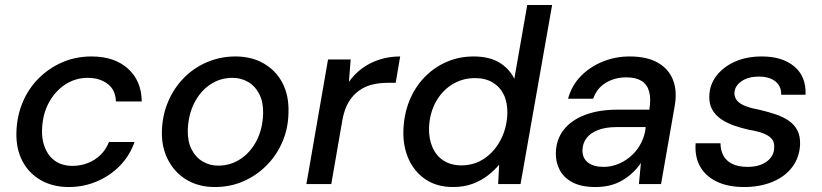

<svg xmlns="http://www.w3.org/2000/svg" viewBox="-20 -740 3305 772"><path d="M256 12Q192 12 143.5 -16Q95 -44 69.5 -93.5Q44 -143 46 -209Q48 -274 71.5 -329.5Q95 -385 136.5 -426Q178 -467 231.5 -490Q285 -513 348 -513Q440 -513 494.5 -464Q549 -415 550 -332H446Q445 -378 413 -402.5Q381 -427 333 -427Q283 -427 242 -400Q201 -373 176 -326.5Q151 -280 149 -218Q148 -184 157 -156.5Q166 -129 182 -110.5Q198 -92 220.5 -82.5Q243 -73 271 -73Q303 -73 332 -84Q361 -95 383.5 -116.5Q406 -138 418 -169H521Q502 -115 463 -74.5Q424 -34 370.5 -11Q317 12 256 12Z M844 12Q779 12 730.5 -17Q682 -46 655.5 -97.5Q629 -149 631 -214Q633 -278 656.5 -332.5Q680 -387 720 -427.5Q760 -468 813.5 -490.5Q867 -513 927 -513Q992 -513 1041 -484.5Q1090 -456 1116 -406Q1142 -356 1140 -288Q1139 -224 1115.5 -169.5Q1092 -115 1051.5 -74.5Q1011 -34 958.5 -11Q906 12 844 12ZM857 -74Q907 -74 947.5 -101Q988 -128 1012 -175Q1036 -222 1038 -283Q1039 -329 1023 -361Q1007 -393 978.5 -410Q950 -427 915 -427Q865 -427 825 -400Q785 -373 761 -325.5Q737 -278 735 -217Q734 -172 750 -140Q766 -108 794.5 -91Q823 -74 857 -74Z M1212 0 1299 -501H1390L1383 -411Q1406 -443 1436.5 -465.5Q1467 -488 1506 -500.5Q1545 -513 1589 -513L1571 -407H1539Q1506 -407 1477 -400Q1448 -393 1423.5 -375.5Q1399 -358 1382 -330Q1365 -302 1357 -259L1312 0Z M1801 12Q1737 12 1691.5 -18.5Q1646 -49 1623 -100.5Q1600 -152 1602 -215Q1604 -280 1626 -334.5Q1648 -389 1686.5 -429Q1725 -469 1775.5 -491Q1826 -513 1884 -513Q1948 -513 1988.5 -488Q2029 -463 2048 -423L2100 -720H2200L2073 0H1983L1987 -78Q1968 -55 1941.5 -34.5Q1915 -14 1880.5 -1Q1846 12 1801 12ZM1835 -75Q1887 -75 1928 -103Q1969 -131 1993.5 -178.5Q2018 -226 2020 -283Q2021 -327 2006 -358.5Q1991 -390 1961.5 -408Q1932 -426 1890 -426Q1839 -426 1797.5 -400Q1756 -374 1731.5 -328.5Q1707 -283 1705 -225Q1704 -182 1719 -147.5Q1734 -113 1764 -94Q1794 -75 1835 -75Z M2374 12Q2318 12 2282.5 -6.5Q2247 -25 2230.5 -56.5Q2214 -88 2215 -125Q2216 -179 2246.5 -218Q2277 -257 2332.5 -278Q2388 -299 2461 -299H2591Q2598 -343 2590 -372Q2582 -401 2559 -415Q2536 -429 2498 -429Q2453 -429 2416.5 -407.5Q2380 -386 2365 -343H2264Q2279 -397 2316 -434.5Q2353 -472 2404 -492.5Q2455 -513 2512 -513Q2581 -513 2625 -488Q2669 -463 2686.5 -417.5Q2704 -372 2692 -309L2638 0H2549L2557 -85Q2543 -64 2524.5 -46.5Q2506 -29 2483.5 -15.5Q2461 -2 2434 5Q2407 12 2374 12ZM2407 -69Q2439 -69 2469 -82Q2499 -95 2522 -117Q2545 -139 2559 -167.5Q2573 -196 2576 -226V-229H2458Q2416 -229 2385.5 -217.5Q2355 -206 2339 -185.5Q2323 -165 2322 -137Q2321 -105 2343.5 -87Q2366 -69 2407 -69Z M2972 12Q2907 12 2861.5 -10Q2816 -32 2794.5 -71.5Q2773 -111 2777 -164H2877Q2877 -138 2887.5 -116.5Q2898 -95 2922.5 -82Q2947 -69 2986 -69Q3019 -69 3042.5 -79Q3066 -89 3079.5 -106.5Q3093 -124 3093 -148Q3094 -170 3082 -183Q3070 -196 3047 -204.5Q3024 -213 2992 -218Q2961 -225 2932 -235Q2903 -245 2880 -260.5Q2857 -276 2844 -299Q2831 -322 2832 -353Q2833 -399 2860.5 -435Q2888 -471 2935 -492Q2982 -513 3043 -513Q3126 -513 3174 -472.5Q3222 -432 3219 -359H3121Q3122 -393 3098 -412.5Q3074 -432 3031 -432Q2988 -432 2961 -413Q2934 -394 2933 -366Q2933 -347 2945 -334Q2957 -321 2980 -312.5Q3003 -304 3036 -298Q3070 -290 3099.5 -280Q3129 -270 3151.5 -254.5Q3174 -239 3186 -216Q3198 -193 3197 -160Q3195 -108 3166 -69Q3137 -30 3086.5 -9Q3036 12 2972 12Z"/></svg>

Font: DM Sans 18pt Medium
Style: Italic
Weight: 500
Italic angle: -10°
Designer: Colophon Foundry, Jonny Pinhorn
Foundry: Colophon Foundry
Version: Version 4.004;gftools[0.9.30]